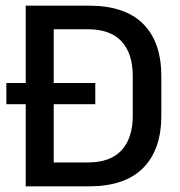

<svg xmlns="http://www.w3.org/2000/svg" viewBox="-20 -659 638 679"><path d="M317 -290.5H2.5V-365.5H317ZM294.5 0H139.5V-84.5H291Q370 -84.5 409.8 -127.5Q449.5 -170.5 449.5 -250.5V-389.5Q449.5 -470 409.8 -512.8Q370 -555.5 291 -555.5H139V-639H294.5Q421.5 -639 486 -574.8Q550.5 -510.5 550.5 -390V-250Q550.5 -129.5 486 -64.8Q421.5 0 294.5 0ZM170 0H71V-639H170Z"/></svg>

Font: Anek Kannada Medium Medium
Style: Regular
Weight: 500
Version: Version 1.003